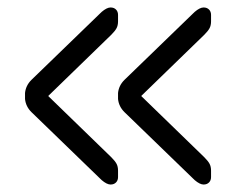

<svg xmlns="http://www.w3.org/2000/svg" viewBox="-20 -586 643 514"><path d="M278 -165Q288 -155 292 -147.5Q296 -140 296 -129V-112Q296 -103 290.5 -97.5Q285 -92 276 -92Q266 -92 252 -104L64 -286Q49 -301 47 -321V-337Q49 -357 64 -372L252 -554Q266 -566 276 -566Q285 -566 290.5 -560.5Q296 -555 296 -546V-529Q296 -518 292 -510.5Q288 -503 278 -493L109 -329ZM527 -165Q537 -155 541 -147.5Q545 -140 545 -129V-112Q545 -103 539.5 -97.5Q534 -92 525 -92Q515 -92 501 -104L313 -286Q298 -301 296 -321V-337Q298 -357 313 -372L501 -554Q515 -566 525 -566Q534 -566 539.5 -560.5Q545 -555 545 -546V-529Q545 -518 541 -510.5Q537 -503 527 -493L358 -329Z"/></svg>

Font: Rubik
Style: Regular
Weight: 300
Designer: Hubert & Fischer
Foundry: Hubert & Fischer
Version: Version 1.100